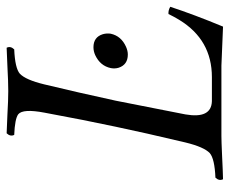

<svg xmlns="http://www.w3.org/2000/svg" viewBox="-77 -613 695 581"><g transform="rotate(-90 270.5 -322.5)"><path d="M355 -335Q361.8 -366.7 394 -381.8Q405.8 -387.2 418 -387.2Q448.7 -387.2 457.5 -358.9Q460.9 -346.7 459 -335Q452.1 -303.2 419.4 -288.6Q407.2 -283.2 396 -283.2Q365.2 -283.2 356 -311Q352.5 -322.8 355 -335ZM214.8 -108.9Q201.2 -30.3 254.9 -28.8H327.6Q440.4 -28.8 500.5 -127Q509.8 -142.1 518.6 -160.2Q529.8 -161.1 540.5 -154.8Q517.1 -83.5 480.5 4.9Q480 4.9 362.3 0H149.4Q134.3 0 90.3 2Q42.5 4.4 18.6 4.9Q12.7 -6.8 23.4 -18.1Q80.6 -20.5 97.7 -35.2Q116.2 -52.7 129.9 -108.9Q159.7 -234.4 177.7 -320.8Q197.3 -412.1 220.2 -536.1Q232.4 -600.6 215.3 -614.7Q201.7 -625 152.8 -627Q147 -638.7 157.7 -649.9Q180.2 -649.4 215.3 -647.5Q258.3 -645 285.6 -645Q314 -645 358.9 -647.5Q395.5 -649.4 416.5 -649.9Q422.4 -638.2 411.6 -627Q354.5 -624.5 337.9 -609.9Q319.3 -592.3 305.7 -536.1Q281.2 -434.6 256.3 -319.8Q252 -296.9 214.8 -108.9Z"/></g></svg>

Font: Linux Libertine Display Slanted O
Style: Slanted
Weight: 400
Designer: Philipp H. Poll
Foundry: Philipp H. Poll
Version: Version 5.0.9